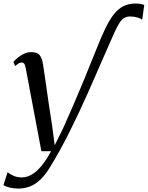

<svg xmlns="http://www.w3.org/2000/svg" viewBox="-68 -850 860 1118"><path d="M40 248Q12.5 248 -10 242.5Q-32.5 237 -48 228.5L-24 153Q-12.5 162.5 9 172.8Q30.5 183 59.5 183Q87.5 183 115.5 167.2Q143.5 151.5 172 117.8Q200.5 84 229.5 30.5H173L82 -452Q78.5 -471.5 73 -478.8Q67.5 -486 58.5 -486Q49.5 -486 40.8 -480.8Q32 -475.5 20.5 -465.5L10 -489Q17 -498.5 32.8 -512Q48.5 -525.5 69.5 -536Q90.5 -546.5 114.5 -546.5Q150.5 -546.5 164.2 -527.2Q178 -508 182.5 -475Q187 -446.5 191.2 -417.5Q195.5 -388.5 199.8 -358.8Q204 -329 208.2 -299Q212.5 -269 217 -239.2Q221.5 -209.5 226 -180Q230.5 -150.5 235 -121.5L250.5 -4L299 -102Q324.5 -158 355.8 -230.5Q387 -303 421.8 -387Q456.5 -471 492.5 -561.5Q521.5 -635.5 546.5 -686.8Q571.5 -738 597 -769.2Q622.5 -800.5 652.5 -815Q682.5 -829.5 721.5 -829.5Q740 -829.5 752.8 -826.8Q765.5 -824 772 -821.5L760 -735Q751 -742.5 732 -748.2Q713 -754 690 -754Q670.5 -754 656 -745.8Q641.5 -737.5 628 -717Q614.5 -696.5 598 -660.2Q581.5 -624 557.5 -568.5Q500.5 -436.5 446.5 -315Q392.5 -193.5 337.8 -83.8Q283 26 223.5 123Q194.5 171 164.5 198.2Q134.5 225.5 103.5 236.8Q72.5 248 40 248Z"/></svg>

Font: Merriweather 72pt
Style: Italic
Weight: 400
Italic angle: -7.8°
Version: Version 2.101